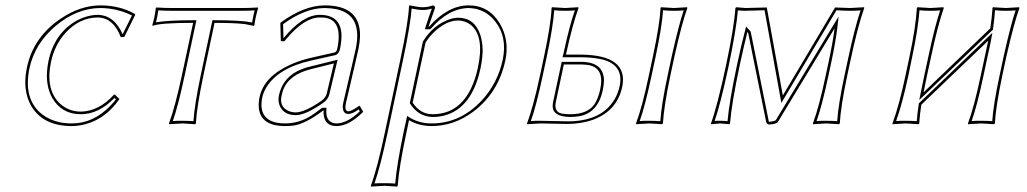

<svg xmlns="http://www.w3.org/2000/svg" viewBox="-20 -459 3821 714"><path d="M343.8 -394Q275.9 -394 222.7 -335.9Q183.6 -292 169.9 -230Q147.5 -124.5 204.6 -72.3Q236.3 -44.4 280.3 -43.9Q347.2 -44.9 403.8 -106.9H407.7L424.3 -90.8Q366.7 -7.8 276.9 7.3Q261.2 9.8 247.1 9.8Q137.7 9.8 94.2 -68.4Q63 -126.5 80.1 -208Q104 -320.8 205.1 -389.2Q278.3 -439 354.5 -439Q426.3 -438.5 481.4 -407.2L482.9 -403.8L442.4 -321.8L429.2 -320.8Q401.4 -393.1 343.8 -394ZM343.8 -403.8Q405.3 -402.3 436 -331.5L470.7 -401.4Q417 -428.2 354.5 -429.2Q266.1 -429.2 186.5 -362.3Q109.9 -297.4 89.8 -206.1Q65.4 -90.3 136.2 -34.2Q164.1 -12.7 201.7 -4.4Q223.6 0 247.1 0Q328.1 0 391.6 -66.9Q402.3 -78.1 411.1 -89.8L405.8 -94.7Q347.2 -34.2 280.3 -34.2Q209.5 -34.2 174.3 -94.7Q154.3 -130.9 154.3 -178.2Q154.8 -204.6 160.2 -231.9Q182.1 -335 264.2 -381.8Q304.2 -403.3 343.8 -403.8Z M698.2 -374Q573.7 -374 547.9 -362.8L546.4 -366.2Q554.2 -389.2 559.6 -429.2L562 -431.2Q591.8 -429.2 616.7 -429.2H882.8Q908.2 -429.2 938 -431.2L939.9 -429.2Q928.2 -388.2 926.3 -366.2L923.8 -362.8Q923.8 -362.8 889.6 -369.6Q847.7 -374 777.8 -374L736.8 -180.2Q711.9 -63 708.5 0L706.1 2.9Q704.1 2.9 658.7 0L608.9 2.9L608.4 0Q631.3 -61.5 656.7 -180.2ZM698.2 -383.8H710.4L666.5 -177.7Q642.6 -64.9 622.6 -8.8Q639.6 -10.3 658.7 -9.8Q682.6 -9.8 699.2 -8.3Q703.6 -70.8 727.1 -182.1L770 -383.8H777.8Q877.9 -383.8 917.5 -375.5Q920.4 -394.5 926.8 -420.4Q901.9 -418.9 882.8 -418.9H616.7Q594.7 -418.9 568.8 -420.4Q564.9 -394.5 560.1 -376Q605.5 -383.8 698.2 -383.8Z M1266.6 -76.2Q1259.8 -45.4 1275.9 -44.9Q1287.6 -45.9 1316.4 -65.9L1318.8 -64L1330.6 -43Q1277.8 9.8 1231.4 9.8Q1185.1 9.8 1183.1 -39.1Q1183.1 -43.9 1183.6 -47.9H1181.6Q1116.7 1 1072.8 7.8Q1057.6 9.8 1040 9.8Q948.2 9.8 942.4 -59.6Q940.9 -77.6 945.3 -98.1Q961.4 -174.3 1060.5 -218.8Q1094.2 -233.9 1132.8 -243.2L1225.6 -264.2Q1231.9 -267.6 1233.9 -275.9Q1257.3 -387.2 1183.6 -393.6Q1176.8 -394 1168.9 -394Q1111.3 -394 1043.9 -313Q1040 -308.6 1037.1 -305.2L1024.4 -306.2L1022.5 -373L1026.4 -377Q1111.3 -438.5 1187.5 -439Q1322.3 -439 1318.8 -322.3Q1317.9 -300.8 1313 -276.9Q1312 -272.5 1297.4 -208.5Q1270.5 -93.8 1266.6 -76.2ZM1221.7 -223.1 1137.2 -202.1Q1053.7 -181.6 1032.7 -123.5Q1029.3 -113.3 1026.9 -102.1Q1018.6 -63.5 1050.8 -47.4Q1064 -41 1080.1 -41Q1113.8 -41.5 1175.3 -84Q1190.9 -95.7 1194.8 -109.9ZM1256.8 -78.1Q1260.7 -95.7 1288.1 -212.4Q1302.7 -274.4 1303.2 -278.8Q1328.6 -403.3 1231.4 -424.8Q1211.4 -428.7 1187.5 -429.2Q1113.8 -428.7 1032.7 -369.1L1034.2 -316.9Q1106 -403.8 1168.9 -403.8Q1248.5 -403.8 1250 -327.1Q1250 -325.2 1250 -324.2Q1249.5 -301.3 1243.7 -273.9Q1239.3 -258.8 1228.5 -254.4L1135.3 -233.4Q1014.6 -206.1 970.2 -133.8Q959 -114.7 955.1 -95.7Q939.9 -17.6 1008.3 -2.9Q1023.4 0 1040 0Q1091.8 0 1137.2 -28.8Q1153.8 -39.6 1175.3 -56.2L1178.2 -58.1H1194.3L1193.4 -47.4Q1191.9 -1.5 1231.4 0Q1272.9 -1 1317.9 -44.9L1314 -52.2Q1290.5 -35.2 1275.9 -35.2Q1256.3 -35.2 1254.9 -58.1Q1254.9 -60.1 1254.4 -61Q1254.9 -69.3 1256.8 -78.1ZM1235.4 -236.8 1204.6 -107.9Q1199.7 -88.4 1180.7 -75.7Q1115.7 -30.8 1080.1 -30.8Q1033.2 -30.8 1019 -68.8Q1015.6 -79.6 1015.6 -89.8Q1016.1 -97.2 1017.1 -104Q1032.2 -174.8 1103 -202.1Q1118.2 -208 1134.8 -211.9Z M1411.6 32.2 1468.3 -234.9Q1499 -379.4 1501 -436L1503.4 -439Q1536.6 -432.1 1553.2 -432.1Q1572.3 -432.6 1590.3 -439Q1598.1 -437 1597.7 -429.2Q1573.7 -360.4 1573.7 -359.9H1575.7Q1645 -438.5 1722.7 -439Q1797.9 -439 1838.4 -372.1Q1875 -311 1859.4 -234.9Q1833.5 -113.8 1739.7 -43.5Q1668 9.8 1585 9.8Q1536.6 9.3 1501 -12.2L1491.7 32.2Q1463.4 165 1459 231.9L1456.1 234.9Q1454.1 234.9 1409.2 231.9L1359.4 234.9L1358.9 231.9Q1382.8 168.5 1411.6 32.2ZM1562.5 -300.8 1514.6 -77.1Q1543 -34.2 1588.4 -34.2Q1709 -34.2 1751 -182.1Q1754.4 -195.3 1757.3 -208Q1782.2 -324.2 1730.5 -366.7Q1710.4 -382.3 1683.6 -382.8Q1638.7 -382.8 1592.3 -337.9Q1574.7 -320.3 1562.5 -300.8ZM1421.4 34.2Q1394.5 160.6 1372.6 223.1Q1389.2 221.7 1409.2 222.2Q1433.1 222.2 1449.7 223.6Q1455.1 156.2 1481.4 29.8L1494.1 -27.8L1505.9 -20.5Q1540.5 0 1585 0Q1692.4 0 1772.5 -86.4Q1831.1 -150.4 1849.6 -237.3Q1867.7 -323.2 1818.8 -382.8Q1789.6 -417.5 1748.5 -426.3Q1735.4 -428.7 1722.7 -429.2Q1648.4 -427.7 1583.5 -353.5L1580.1 -350.1H1560.1L1564 -363.3Q1575.2 -397.9 1585.9 -426.8Q1568.8 -421.9 1553.2 -421.9Q1535.6 -421.9 1510.7 -427.2Q1506.3 -366.2 1478 -232.9ZM1552.7 -304.7 1553.7 -306.2Q1592.3 -367.7 1653.3 -387.7Q1669.4 -393.1 1683.6 -393.1Q1744.6 -393.1 1766.1 -329.6Q1774.4 -303.7 1774.9 -272Q1774.4 -240.7 1767.1 -206.1Q1735.4 -56.2 1631.8 -29.3Q1610.8 -23.9 1588.4 -23.9Q1536.6 -25.4 1506.3 -71.8L1503.9 -75.2Z M2085.4 -258.8 2084.5 -255.9H2141.6Q2317.9 -253.9 2293.9 -136.2Q2274.4 -44.9 2181.2 -12.2Q2140.1 1.5 2091.8 2Q2071.8 2 2041 1Q2009.8 0 1990.2 0L1940.4 2.9L1939.9 0Q1962.9 -61 1988.3 -179.2L2003.4 -250Q2028.8 -369.6 2031.2 -429.2L2032.7 -432.1Q2034.7 -432.1 2081.5 -429.2L2129.9 -432.1L2131.3 -429.2Q2107.9 -363.8 2085.4 -258.8ZM2211.9 -126Q2229 -205.1 2169.9 -216.8Q2157.7 -218.8 2143.6 -219.2H2076.7L2046.9 -79.1Q2039.6 -43.5 2068.8 -36.6Q2081.5 -34.2 2100.1 -34.2Q2164.1 -34.2 2189.9 -70.3Q2204.6 -92.3 2211.9 -126ZM2408.2 -250Q2433.6 -369.6 2436.5 -429.2L2438 -432.1Q2439.9 -432.1 2486.3 -429.2L2535.2 -432.1L2536.1 -429.2Q2516.1 -374.5 2488.3 -250L2473.1 -179.2Q2448.7 -63 2445.3 0L2442.4 2.9Q2440.4 2.9 2395 0L2345.7 2.9L2345.2 0Q2368.2 -61 2393.1 -179.2ZM2075.7 -261.2Q2097.7 -363.3 2117.7 -420.4Q2101.1 -418.9 2081.5 -418.9Q2057.6 -418.9 2041 -420.9Q2037.1 -361.3 2013.2 -248L1998 -176.8Q1974.1 -64.5 1954.1 -8.8Q1971.2 -10.3 1990.2 -9.8Q2010.3 -9.8 2041.5 -8.8Q2072.8 -7.8 2091.8 -7.8Q2217.3 -7.8 2266.1 -90.8Q2278.8 -112.8 2284.2 -138.2Q2300.8 -216.8 2220.2 -237.8Q2214.8 -239.3 2210.9 -239.7Q2181.2 -245.6 2141.6 -246.1H2071.8ZM2221.7 -124Q2203.1 -37.6 2131.8 -26.4Q2117.2 -24.4 2100.1 -23.9Q2035.6 -25.4 2035.2 -64Q2035.2 -72.3 2037.1 -81.1L2068.8 -229H2143.6Q2225.1 -227.5 2226.1 -159.7Q2225.6 -143.6 2221.7 -124ZM2418 -248 2402.8 -176.8Q2378.9 -64.5 2358.9 -8.8Q2376 -10.3 2395 -9.8Q2418.9 -9.8 2435.5 -8.3Q2439.5 -69.8 2463.4 -181.2L2478.5 -252Q2505.4 -371.1 2522.5 -420.4Q2506.3 -418.9 2486.3 -418.9Q2462.4 -418.9 2445.8 -420.9Q2441.9 -361.3 2418 -248Z M2730.5 -214.8Q2700.2 -71.3 2694.8 0L2692.4 2.9Q2690.4 2.9 2658.7 0Q2658.7 0 2624 2.9V0Q2647.9 -66.4 2679.7 -214.8Q2710 -357.4 2714.8 -429.2L2717.8 -432.1Q2719.7 -432.1 2752 -429.2L2831.5 -431.2L2891.1 -104L3085.4 -431.2Q3086.9 -431.2 3141.1 -429.2Q3141.1 -429.2 3193.4 -432.1L3193.8 -429.2Q3169.4 -360.4 3141.6 -229L3130.9 -179.2Q3106.4 -63 3103 0L3100.1 2.9Q3098.1 2.9 3052.7 0Q3052.7 0 3003.4 2.9L3002.9 0Q3025.9 -61 3050.8 -179.2L3061.5 -229Q3078.1 -307.1 3083.5 -353.5L2873 -5.9Q2866.7 3.4 2837.9 3.9Q2831.5 2 2829.1 -5.9L2762.2 -336.9L2759.3 -339.8Q2746.6 -289.6 2730.5 -214.8ZM2720.7 -217.3Q2736.8 -293 2750 -342.3L2754.4 -360.4L2771.5 -341.8L2838.9 -7.8Q2838.9 -7.8 2839.4 -5.9Q2856 -7.3 2864.7 -11.7L3098.6 -397.5L3093.3 -352.1Q3087.9 -305.7 3071.3 -227.1L3060.5 -176.8Q3036.6 -64.5 3016.6 -8.8Q3033.7 -10.3 3052.7 -9.8Q3076.7 -9.8 3093.3 -8.3Q3097.2 -69.8 3121.1 -181.2L3131.8 -231Q3157.7 -353.5 3180.2 -420.4Q3161.1 -418.9 3141.1 -418.9Q3121.1 -418.9 3090.8 -420.9L2885.7 -76.2L2823.2 -420.9L2752 -418.9Q2736.3 -418.9 2724.1 -420.4Q2717.8 -348.1 2689.5 -212.9Q2660.2 -75.2 2637.7 -9.3Q2648.4 -10.3 2658.7 -9.8Q2673.8 -9.8 2685.5 -8.3Q2691.9 -81.1 2720.7 -217.3Z M3442.9 -250 3427.7 -180.2Q3419.4 -140.6 3414.6 -115.7L3662.6 -353.5Q3668.9 -395.5 3670.9 -429.2L3672.4 -432.1Q3674.3 -432.1 3720.7 -429.2Q3720.7 -429.2 3769.5 -432.1L3771 -429.2Q3751 -374.5 3722.7 -250L3707.5 -179.2Q3683.1 -63 3679.7 0L3676.8 2.9Q3674.8 2.9 3629.4 0Q3629.4 0 3580.1 2.9L3579.6 0Q3602.5 -61 3627.4 -179.2L3642.6 -250Q3649.9 -285.2 3654.8 -307.6L3406.2 -69.8Q3400.4 -33.2 3398.4 0L3396 2.9Q3394 2.9 3348.6 0Q3348.6 0 3298.8 2.9V0Q3324.7 -69.8 3347.7 -180.2L3362.3 -249Q3385.3 -356.9 3389.6 -429.2L3391.6 -432.1Q3393.6 -432.1 3439.9 -429.2Q3439.9 -429.2 3488.3 -432.1L3489.7 -429.2Q3466.8 -362.8 3442.9 -250ZM3433.1 -252Q3456.1 -360.4 3476.1 -420.4Q3459 -418.9 3439.9 -418.9Q3416 -418.9 3399.4 -420.9Q3394 -350.1 3372.1 -247.1L3357.9 -177.7Q3335.4 -73.2 3312.5 -8.8Q3329.1 -10.3 3348.6 -9.8Q3372.6 -9.8 3389.2 -8.3Q3391.6 -39.6 3396.5 -70.8L3397 -74.7L3670.4 -336.9L3664.6 -305.7Q3660.2 -282.2 3652.3 -248L3637.2 -176.8Q3613.3 -64.5 3593.3 -8.8Q3610.4 -10.3 3629.4 -9.8Q3653.3 -9.8 3669.9 -8.3Q3673.8 -69.8 3697.8 -181.2L3712.9 -252Q3739.7 -371.1 3756.8 -420.4Q3740.7 -418.9 3720.7 -418.9Q3696.8 -418.9 3680.2 -420.9Q3678.2 -389.2 3672.9 -352.1L3672.4 -348.6L3398.4 -86.9L3404.8 -117.7Q3410.2 -143.6 3418 -182.1Z"/></svg>

Font: Linux Biolinum Outline O
Style: Italic
Weight: 400
Italic angle: -12°
Designer: Philipp H. Poll
Foundry: Philipp H. Poll
Version: Version 0.6.2